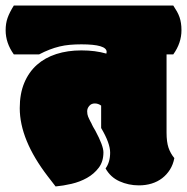

<svg xmlns="http://www.w3.org/2000/svg" viewBox="-62 -670 679 698"><path d="M233.9 -508.8Q211.9 -508.8 192.4 -507.1Q172.9 -505.4 154.5 -501Q136.2 -496.6 117.9 -489.5Q99.6 -482.4 80.1 -472.2H-11.7Q-41.5 -513.7 -41.5 -560.1Q-41.5 -585 -34.4 -605Q-27.3 -625 -11.7 -649.9H567.9Q575.7 -638.2 581.3 -628.2Q586.9 -618.2 590.6 -607.7Q594.2 -597.2 595.9 -585.7Q597.7 -574.2 597.7 -560.1Q597.7 -513.7 567.9 -472.2H543.5V-188Q543.5 -154.3 550.5 -133.3Q557.6 -112.3 571.8 -95.2Q567.4 -71.8 555.9 -53.5Q544.4 -35.2 527.6 -22.2Q510.7 -9.3 489.3 -2.7Q467.8 3.9 442.9 3.9Q405.3 3.9 372.3 -11Q339.4 -25.9 321.8 -57.6Q338.4 -80.6 338.4 -115.2Q338.4 -149.4 305.7 -204.6V-286.1Q294.9 -293.9 282.7 -293.9Q270 -293.9 262.7 -285.2Q254.9 -276.4 254.9 -265.4Q254.9 -254.4 258.3 -246.1Q260.3 -241.7 262 -237.8Q263.7 -233.9 267.1 -227.5Q269 -224.1 270.3 -221.7Q271.5 -219.2 272.5 -216.8Q273.4 -214.4 276.4 -209Q279.3 -203.6 284.7 -194.8Q314 -140.1 314 -116.2Q314 -82.5 296.9 -60.1Q279.8 -37.6 254.2 -23.2Q228.5 -8.8 198 -1.7Q167.5 5.4 140.1 7.8L111.8 -28.8Q9.8 -161.6 9.8 -276.9Q9.8 -329.1 26.1 -368.4Q42.5 -407.7 72 -434.1Q101.6 -460.4 142.8 -473.6Q184.1 -486.8 233.9 -486.8Q284.7 -486.8 324.7 -475.1Q325.7 -479 325.7 -481.4Q325.7 -508.8 233.9 -508.8Z"/></svg>

Font: Modak sl
Style: Regular
Weight: 400
Designer: Sarang Kulkarni, Maithili Shingre, Noopur Datye
Foundry: Ek Type
Version: Version 1.036;PS Version 1.000;hotconv 1.0.79;makeotf.lib2.5